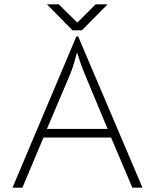

<svg xmlns="http://www.w3.org/2000/svg" viewBox="-20 -873 720 892"><path d="M335 -704H343L642 -1H595L496 -234H182L84 -1H38ZM375 -526Q363 -554 351.5 -588Q340 -622 338 -629L332 -609Q319 -559 305 -526L198 -274H480ZM253 -853 339 -768 424 -853H480L360 -732H317L198 -853Z"/></svg>

Font: Bellota Text Light
Style: Regular
Weight: 300
Designer: Kemie Guaida
Foundry: Kemie Guaida
Version: Version 4.001